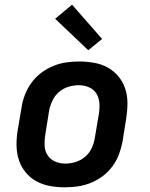

<svg xmlns="http://www.w3.org/2000/svg" viewBox="-20 -790 640 818"><path d="M257 8Q224 8 193 2.5Q162 -3 135.5 -17.5Q109 -32 89.5 -55.5Q70 -79 60.5 -108Q51 -137 50.5 -169Q50 -201 55 -233L72 -333Q76 -360 86.5 -387Q97 -414 114.5 -438Q132 -462 156 -480Q180 -498 207 -509Q234 -520 261.5 -524Q289 -528 317 -528Q349 -528 380.5 -522.5Q412 -517 438.5 -502.5Q465 -488 484.5 -464.5Q504 -441 513.5 -412Q523 -383 523 -351Q523 -319 518 -287L502 -187Q497 -160 487 -133Q477 -106 459.5 -82Q442 -58 418 -40Q394 -22 367 -11Q340 0 312 4Q284 8 257 8ZM258 -93Q280 -93 302.5 -100Q325 -107 343 -122.5Q361 -138 371 -159.5Q381 -181 384 -203L401 -303Q405 -327 403.5 -350Q402 -373 391 -391Q380 -409 359.5 -418Q339 -427 316 -427Q294 -427 271 -420Q248 -413 230.5 -397.5Q213 -382 203 -360.5Q193 -339 189 -317L173 -217Q169 -193 170 -170Q171 -147 182.5 -129Q194 -111 214.5 -102Q235 -93 258 -93ZM356 -576 215 -710 287 -770 415 -624Z"/></svg>

Font: Iosevka SS04 Extended Oblique
Style: Bold
Weight: 700
Width: 7
Italic angle: -9°
Monospace: yes
Designer: Belleve Invis
Foundry: Belleve Invis
Version: Version 19.0.0; ttfautohint (v1.8.4)